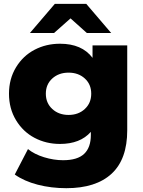

<svg xmlns="http://www.w3.org/2000/svg" viewBox="-20 -779 745 1002"><path d="M326.2 203.1Q247.1 203.1 176.5 184.8Q106 166.5 57.1 131.8L126 -1Q159.2 25.9 209.7 41.5Q260.3 57.1 309.1 57.1Q384.3 57.1 419.2 23.9Q454.1 -9.3 454.1 -74.2V-90.8Q398.4 -27.8 293 -27.8Q220.7 -27.8 160.4 -59.6Q100.1 -91.3 63.5 -151.9Q26.9 -212.4 26.9 -290Q26.9 -367.2 63.5 -427.5Q100.1 -487.8 160.4 -519.3Q220.7 -550.8 293 -550.8Q407.7 -550.8 462.9 -477.1V-542H644V-99.1Q644 52.2 562.3 127.7Q480.5 203.1 326.2 203.1ZM252.9 -210.2Q286.6 -179.2 337.9 -179.2Q389.2 -179.2 422.6 -210.2Q456.1 -241.2 456.1 -290Q456.1 -338.9 422.6 -369.4Q389.2 -399.9 337.9 -399.9Q286.6 -399.9 252.9 -369.4Q219.2 -338.9 219.2 -290Q219.2 -241.2 252.9 -210.2ZM136.2 -606.9 266.1 -758.8H430.2L560.1 -606.9H433.1L348.1 -683.1L262.2 -606.9Z"/></svg>

Font: Montserrat ExtraBold
Style: Regular
Weight: 800
Designer: Julieta Ulanovsky
Foundry: Julieta Ulanovsky
Version: Version 9.000